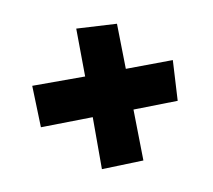

<svg xmlns="http://www.w3.org/2000/svg" viewBox="-47 -564 457 412"><g transform="rotate(-10 181.5 -358.5)"><path d="M335 -409.2 330.1 -321.3 233.4 -319.3 235.4 -208 144.5 -205.1V-318.4L31.2 -316.4L28.3 -407.2H143.6L142.6 -511.7L230.5 -506.8L232.4 -408.2Z"/></g></svg>

Font: Maiden Orange
Style: Regular
Weight: 400
Designer: Astigmatic (AOETI)
Foundry: Astigmatic (AOETI)
Version: Version 1.000